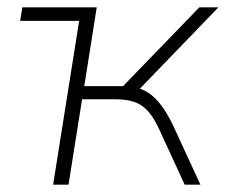

<svg xmlns="http://www.w3.org/2000/svg" viewBox="-20 -504 616 524"><path d="M125 0 196 -447H35L41 -484H244L210 -269H316L524 -484H576L356 -256L329 -268Q353 -267 374 -257Q395 -247 415 -223Q435 -199 455 -156L527 0H484L415 -150Q400 -183 383.5 -201Q367 -219 346 -226Q325 -233 296 -233H204L167 0Z"/></svg>

Font: Nunito Sans 12pt ExtraLight
Style: Italic
Weight: 200
Italic angle: -9°
Designer: Vernon Adams
Foundry: Vernon Adams
Version: Version 3.101;gftools[0.9.27]